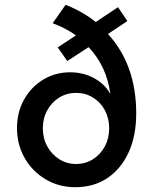

<svg xmlns="http://www.w3.org/2000/svg" viewBox="-20 -772 640 802"><path d="M294 10Q226 10 170.5 -23Q115 -56 83 -112Q51 -168 51 -237Q51 -303 80.5 -356Q110 -409 160.5 -439.5Q211 -470 273 -470Q329 -470 374 -445Q419 -420 441 -379Q426 -495 350 -575L261 -517L221 -574L297 -624Q255 -655 200 -675L254 -752Q325 -724 380 -680L473 -742L512 -684L431 -630Q549 -501 549 -298Q549 -205 517.5 -136Q486 -67 429 -28.5Q372 10 294 10ZM298 -87Q337 -87 368.5 -107Q400 -127 418 -160.5Q436 -194 436 -236Q436 -278 418 -311.5Q400 -345 368.5 -364.5Q337 -384 298 -384Q259 -384 227.5 -364.5Q196 -345 177.5 -311.5Q159 -278 159 -236Q159 -194 177.5 -160.5Q196 -127 227.5 -107Q259 -87 298 -87Z"/></svg>

Font: Red Hat Mono Medium
Style: Regular
Weight: 500
Monospace: yes
Designer: Pentagram, MCKL
Foundry: Pentagram, MCKL
Version: Version 1.023; ttfautohint (v1.8.3)